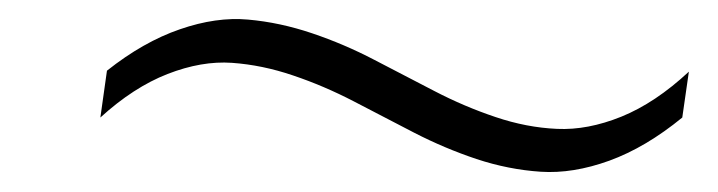

<svg xmlns="http://www.w3.org/2000/svg" viewBox="-20 -360 740 198"><path d="M83.5 -238.8 90.3 -287.1Q127.9 -316.9 165.5 -329.8Q203.1 -342.8 235.8 -339.8Q268.6 -336.9 301.8 -325.7Q335 -314.5 366 -298.3Q397 -282.2 428 -266.1Q459 -250 491 -239.3Q522.9 -228.5 554.4 -227.1Q585.9 -225.6 620.8 -239.7Q655.8 -253.9 690.4 -286.1L683.6 -238.8Q646 -208 608.4 -194.3Q570.8 -180.7 537.6 -182.9Q504.4 -185.1 471.4 -196Q438.5 -207 407.2 -223.1Q376 -239.3 345 -255.4Q314 -271.5 282.2 -282.2Q250.5 -293 219.2 -295.2Q188 -297.4 152.8 -283.7Q117.7 -270 83.5 -238.8Z"/></svg>

Font: Fivo Sans Light
Style: Regular
Weight: 300
Designer: Alexander Slobzheninov
Foundry: Alexander Slobzheninov
Version: 1.0